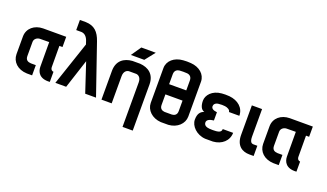

<svg xmlns="http://www.w3.org/2000/svg" viewBox="-83 -1309 3547 2085"><g transform="rotate(20 1690.0 -267.0)"><path d="M480 -392V-510C376 -511 298 -511 213 -510C114 -509 38 -447 37 -354C36 -288 36 -214 37 -148C38 -62 105 6 214 10C241 11 248 11 275 10V-108C252 -107 241 -107 219 -108C184 -110 156 -122 155 -168C154 -200 154 -303 155 -334C156 -370 189 -391 219 -392C249 -393 273 -393 326 -393C326 -296 326 -175 327 -107C328 -50 360 20 480 11V-106C465 -105 445 -118 445 -149C444 -193 444 -303 444 -392Z M811 -578C777 -678 725 -730 626 -733C600 -734 575 -734 557 -733V-616C577 -617 598 -617 617 -616C650 -614 677 -595 695 -550C699 -540 707 -516 710 -505L540 0H665L774 -335L885 0H1010Z M1389 200H1507C1508 117 1508 -251 1507 -334C1506 -451 1430 -503 1334 -510C1320 -511 1261 -511 1246 -510C1150 -503 1074 -451 1073 -334V0H1191V-314C1191 -367 1220 -390 1248 -392C1263 -393 1318 -393 1332 -392C1360 -390 1389 -367 1389 -314ZM1207 -565H1362L1453 -680H1286Z M1846 -587C1873 -586 1904 -570 1904 -524V-409H1706V-524C1706 -570 1737 -585 1763 -587C1802 -589 1809 -589 1846 -587ZM1588 -149C1589 -67 1659 2 1761 9C1779 10 1831 10 1849 9C1951 2 2021 -67 2022 -149C2023 -229 2023 -474 2022 -554C2021 -636 1950 -698 1850 -705C1811 -708 1796 -707 1761 -705C1660 -698 1589 -636 1588 -554ZM1706 -169V-291H1904V-169C1904 -123 1873 -111 1847 -109C1829 -108 1781 -108 1763 -109C1737 -111 1706 -123 1706 -169Z M2112 -367C2112 -309 2130 -266 2168 -257C2125 -241 2100 -211 2100 -143C2100 -71 2174 7 2276 14C2294 15 2348 15 2366 14C2467 7 2539 -58 2540 -150H2420C2420 -114 2388 -107 2360 -104C2342 -102 2300 -102 2282 -104C2249 -107 2219 -119 2218 -153C2217 -183 2249 -200 2298 -205V-300C2249 -305 2231 -322 2231 -346C2231 -365 2245 -388 2284 -392C2311 -395 2336 -395 2359 -392C2386 -388 2420 -373 2420 -347H2540C2540 -439 2467 -500 2367 -510C2338 -513 2301 -512 2278 -510C2168 -501 2112 -429 2112 -367Z M2785 10H2835V-108C2819 -107 2805 -107 2786 -108C2768 -109 2747 -121 2747 -183V-500H2629V-158C2629 -33 2704 10 2785 10Z M3330 -392V-510C3226 -511 3148 -511 3063 -510C2964 -509 2888 -447 2887 -354C2886 -288 2886 -214 2887 -148C2888 -62 2955 6 3064 10C3091 11 3098 11 3125 10V-108C3102 -107 3091 -107 3069 -108C3034 -110 3006 -122 3005 -168C3004 -200 3004 -303 3005 -334C3006 -370 3039 -391 3069 -392C3099 -393 3123 -393 3176 -393C3176 -296 3176 -175 3177 -107C3178 -50 3210 20 3330 11V-106C3315 -105 3295 -118 3295 -149C3294 -193 3294 -303 3294 -392Z"/></g></svg>

Font: Fervojo
Style: Bold
Weight: 700
Designer: kohakuno
Version: ver.1.0